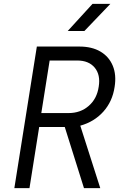

<svg xmlns="http://www.w3.org/2000/svg" viewBox="-20 -970 640 990"><path d="M54 0 170 -730H389Q454 -730 498 -704Q542 -678 561.5 -631Q581 -584 571 -522Q560 -447 513 -394.5Q466 -342 394 -322L497 0H413L314 -315H182L132 0ZM193 -387H334Q395 -387 437.5 -424Q480 -461 489 -523Q499 -584 468.5 -621Q438 -658 378 -658H236ZM329 -810 457 -950H549L415 -810Z"/></svg>

Font: JetBrains Mono NL Light
Style: Italic
Weight: 300
Italic angle: -9°
Designer: Philipp Nurullin, Konstantin Bulenkov
Foundry: JetBrains
Version: Version 2.304; ttfautohint (v1.8.4.7-5d5b)